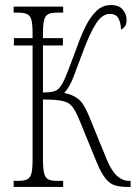

<svg xmlns="http://www.w3.org/2000/svg" viewBox="-20 -740 556 760"><path d="M34 0V-24H51Q75 -24 87.5 -30Q100 -36 104.5 -54Q109 -72 109 -108V-560H35V-589H109V-607Q109 -643 104.5 -660.5Q100 -678 87.5 -684Q75 -690 51 -690H34V-714H230V-690H207Q183 -690 171 -684Q159 -678 154.5 -660Q150 -642 150 -606V-589H229V-560H150V-374Q180 -374 193.5 -378.5Q207 -383 213.5 -390.5Q220 -398 226 -408Q236 -425 250 -461.5Q264 -498 284 -552Q299 -595 317.5 -633Q336 -671 360.5 -695.5Q385 -720 419 -720Q451 -720 466 -702Q481 -684 481 -662Q481 -644 474 -635Q467 -626 459 -623Q458 -652 448 -668.5Q438 -685 415 -685Q385 -685 360.5 -647.5Q336 -610 309 -537Q286 -475 270.5 -434.5Q255 -394 234 -372Q267 -366 289.5 -348.5Q312 -331 333 -279L402 -110Q422 -62 444 -43Q466 -24 490 -24H497V0H486Q457 0 436 -6Q415 -12 398 -33Q381 -54 363 -97L293 -268Q279 -301 266 -318Q253 -335 227 -340.5Q201 -346 150 -346V-112Q150 -74 154.5 -55Q159 -36 171 -30Q183 -24 207 -24H230V0Z"/></svg>

Font: Noto Serif ExtraCondensed ExtraLight
Style: Regular
Weight: 200
Width: 2
Designer: Monotype Design Team
Foundry: Monotype Imaging Inc.
Version: Version 2.015